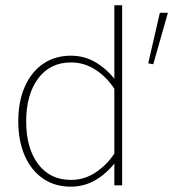

<svg xmlns="http://www.w3.org/2000/svg" viewBox="-20 -698 706 723"><path d="M582 -649.9 538.1 -459.5 557.1 -456.1 612.3 -649.9ZM439.9 -678.2H410.6V-91.8V0H439.9ZM48.8 -241.2Q48.8 -167.5 73 -112.1Q97.2 -56.6 141.6 -25.9Q186 4.9 246.6 4.9Q301.3 4.9 346.7 -24.2Q392.1 -53.2 426.3 -103L410.6 -119.6Q380.9 -75.2 338.9 -47.9Q296.9 -20.5 247.6 -20.5Q168.5 -20.5 123.5 -80.3Q78.6 -140.1 78.6 -240.7Q78.6 -341.8 123.5 -402.3Q168.5 -462.9 247.6 -462.9Q296.9 -462.9 338.9 -435.8Q380.9 -408.7 410.6 -363.8L426.3 -380.4Q392.1 -430.2 346.9 -459.2Q301.8 -488.3 247.1 -488.3Q186.5 -488.3 141.8 -457.3Q97.2 -426.3 73 -370.8Q48.8 -315.4 48.8 -241.2Z"/></svg>

Font: Estedad-FD VF
Style: Regular
Weight: 100
Designer: Amin Abedi
Version: Version 7.3